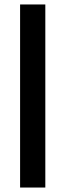

<svg xmlns="http://www.w3.org/2000/svg" viewBox="-20 -740 293 860"><path d="M70 100V-720H183V100Z"/></svg>

Font: Rethink Sans SemiBold
Style: Regular
Weight: 600
Designer: The Rethink Sans project authors (Hans Thiessen). DM Sans designed by Colophon Foundry.
Foundry: Rethink Communications LLC
Version: Version 1.001